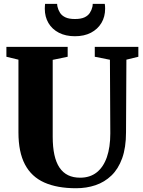

<svg xmlns="http://www.w3.org/2000/svg" viewBox="-20 -992 762 1020"><path d="M384 8Q283.5 8 215.2 -22.5Q147 -53 112.5 -118.5Q78 -184 78 -288.5V-675L14 -690.5V-743H339.5V-690.5L260 -674V-265.5Q260 -210.5 269 -169.5Q278 -128.5 296.2 -101.5Q314.5 -74.5 341.8 -61.2Q369 -48 406 -48Q458 -48 493.8 -76.2Q529.5 -104.5 547.8 -157.2Q566 -210 566 -283L564 -674.5L483.5 -690.5V-743H715V-690.5L651.5 -675L649.5 -289.5Q649.5 -208 629 -151.2Q608.5 -94.5 572 -59.5Q535.5 -24.5 487.5 -8.2Q439.5 8 384 8ZM378 -799.5Q329 -799.5 293 -818Q257 -836.5 237.5 -869.5Q218 -902.5 218 -945.5Q218 -953.5 218.5 -959.5Q219 -965.5 219.5 -971.5H283.5Q283.5 -968.5 284 -964.5Q284.5 -960.5 285.5 -956Q289.5 -938.5 299.2 -923.5Q309 -908.5 327.8 -899.8Q346.5 -891 378 -891Q410 -891 428.8 -899.8Q447.5 -908.5 457.2 -923.5Q467 -938.5 471 -956Q472 -960.5 472.2 -964.5Q472.5 -968.5 472.5 -971.5H536.5Q537.5 -965.5 538 -959.8Q538.5 -954 538.5 -946Q538.5 -903 518.8 -870Q499 -837 463.2 -818.2Q427.5 -799.5 378 -799.5Z"/></svg>

Font: Merriweather 60pt Black
Style: Regular
Weight: 900
Version: Version 2.100